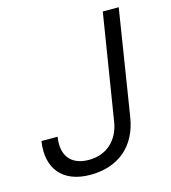

<svg xmlns="http://www.w3.org/2000/svg" viewBox="-110 -820 820 919"><g transform="rotate(-15 300.0 -360.0)"><path d="M225 10C365 10 458 -69 480 -207L563 -730H484L400 -207C386 -116 323 -61 237 -61C149 -61 105 -115 120 -207H40C19 -73 90 10 225 10Z"/></g></svg>

Font: JetBrains Mono Light
Style: Italic
Weight: 336
Italic angle: -9°
Monospace: yes
Designer: Philipp Nurullin, Konstantin Bulenkov
Foundry: JetBrains
Version: Version 2.305